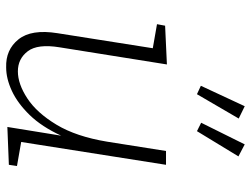

<svg xmlns="http://www.w3.org/2000/svg" viewBox="-118 -710 834 639"><g transform="rotate(90 299.5 -390.0)"><path d="M204 7Q145 9 110.5 -34Q76 -77 90 -164L140 -481L60 -495L65 -522L194 -528L137 -171Q125 -98 150 -65Q175 -32 217 -32Q259 -32 307 -63.5Q355 -95 394.5 -160.5Q434 -226 451 -329L482 -525H528L452 -43L532 -29L528 -2L402 3L431 -176Q401 -111 362 -71Q323 -31 282 -12Q241 7 204 7ZM416 -628 388 -642 460 -787 500 -766ZM293 -628 265 -641 333 -787 374 -767Z"/></g></svg>

Font: Bitter Light
Style: Italic
Weight: 300
Italic angle: -9°
Designer: Sol Matas, and Bitter project Authors
Foundry: Sol Matas
Version: Version 2.001